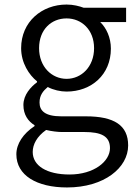

<svg xmlns="http://www.w3.org/2000/svg" viewBox="-20 -574 597 845"><path d="M275 251C439 251 544 164 544 66C544 -23 482 -62 358 -62H250C176 -62 154 -88 154 -123C154 -155 170 -174 190 -191C215 -178 246 -171 273 -171C382 -171 468 -245 468 -360C468 -409 448 -451 421 -477H535V-540H348C329 -547 303 -554 273 -554C164 -554 73 -478 73 -362C73 -297 108 -244 143 -216V-212C116 -192 83 -157 83 -112C83 -69 104 -40 132 -23V-19C82 14 52 59 52 105C52 198 142 251 275 251ZM273 -227C208 -227 152 -280 152 -362C152 -444 206 -493 273 -493C339 -493 394 -443 394 -362C394 -280 338 -227 273 -227ZM286 194C185 194 124 155 124 95C124 62 142 27 183 -2C208 4 235 7 252 7H351C425 7 464 25 464 78C464 136 394 194 286 194Z"/></svg>

Font: Source Han Sans JP Normal
Style: Regular
Weight: 350
Designer: Ryoko NISHIZUKA 西塚涼子 (kana, bopomofo & ideographs); Paul D. Hunt (Latin, Greek & Cyrillic); Sandoll Communications 산돌커뮤니
Foundry: Adobe
Version: Version 2.002;hotconv 1.0.116;makeotfexe 2.5.65601